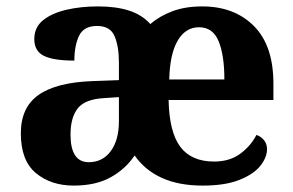

<svg xmlns="http://www.w3.org/2000/svg" viewBox="-20 -569 915 599"><path d="M210 10Q139 10 92 -29Q45 -68 45 -153Q45 -234 100.5 -273Q156 -312 269 -316L351 -319V-374Q351 -424 337.5 -456Q324 -488 283 -488Q241 -488 226.5 -457Q212 -426 212 -380Q146 -380 116.5 -395Q87 -410 87 -447Q87 -484 114.5 -506Q142 -528 187 -538.5Q232 -549 286 -549Q342 -549 382.5 -536Q423 -523 449 -494Q478 -519 518 -534Q558 -549 611 -549Q711 -549 772 -488Q833 -427 833 -308V-257H506Q508 -157 542.5 -111Q577 -65 648 -65Q696 -65 729 -89Q762 -113 780 -148Q793 -144 803 -132.5Q813 -121 813 -104Q813 -78 792.5 -52Q772 -26 727.5 -8Q683 10 612 10Q538 10 485 -14Q432 -38 400 -84Q372 -42 325.5 -16Q279 10 210 10ZM680 -321Q680 -397 662 -440.5Q644 -484 601 -484Q559 -484 534.5 -442.5Q510 -401 508 -321ZM257 -63Q300 -63 325.5 -97.5Q351 -132 351 -191V-266L306 -263Q246 -260 223 -231.5Q200 -203 200 -149Q200 -63 257 -63Z"/></svg>

Font: Noto Serif Sinhala
Style: Bold
Weight: 700
Designer: Jelle Bosma - Monotype Design Team
Foundry: Monotype Imaging Inc.
Version: Version 2.007; ttfautohint (v1.8.4.7-5d5b)